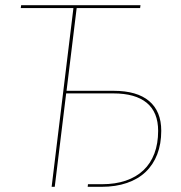

<svg xmlns="http://www.w3.org/2000/svg" viewBox="-20 -720 696 740"><path d="M521.5 -700 520 -689H275.5L236.5 -370H418Q508 -370 554.8 -330.5Q601.5 -291 601.5 -216Q601.5 -165.5 586 -125.2Q570.5 -85 541.2 -57.2Q512 -29.5 469 -14.8Q426 0 371.5 0H318L319 -10H373Q424.5 -10 464.8 -23.8Q505 -37.5 532.8 -63.8Q560.5 -90 575 -128.2Q589.5 -166.5 589.5 -215.5Q589.5 -287.5 545.5 -323.8Q501.5 -360 417 -360H235L191 0H179L263 -689H60L61.5 -700Z"/></svg>

Font: Lato Hairline
Style: Italic
Weight: 100
Italic angle: -7°
Designer: Lukasz Dziedzic
Foundry: tyPoland Lukasz Dziedzic
Version: Version 2.007; 2014-02-27